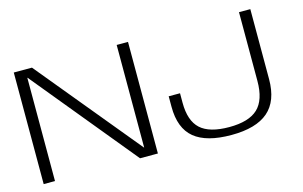

<svg xmlns="http://www.w3.org/2000/svg" viewBox="-85 -895 1773 1122"><g transform="rotate(-15 801.0 -334.0)"><path d="M58.5 0H127V-624.5H128.5L641.5 0H749.5V-675H681V-54.5H680L168.5 -675H58.5ZM1193.5 7Q1343 7 1416.2 -56.2Q1489.5 -119.5 1489.5 -251.5V-675H1421V-259Q1421 -144 1366.5 -92.5Q1312 -41 1193 -41Q1073.5 -41 1019.5 -90.5Q965.5 -140 965.5 -249V-306.5H897V-243Q897 -113 970 -53Q1043 7 1193.5 7Z"/></g></svg>

Font: Anybody Expanded Light
Style: Regular
Weight: 300
Width: 7
Version: Version 1.113;gftools[0.9.25]